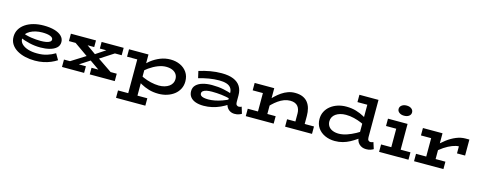

<svg xmlns="http://www.w3.org/2000/svg" viewBox="-34 -1562 6580 2632"><g transform="rotate(15 3256.0 -246.5)"><path d="M412 14Q340 14 274.5 -1Q209 -16 157.5 -46.5Q106 -77 76.5 -122.5Q47 -168 47 -228Q47 -287 74.5 -334Q102 -381 151.5 -414.5Q201 -448 266.5 -465.5Q332 -483 409 -483Q498 -483 563.5 -464Q629 -445 664.5 -409.5Q700 -374 700 -326Q700 -275 664.5 -243Q629 -211 570 -195.5Q511 -180 440 -180Q359 -180 285 -197.5Q211 -215 142 -243V-317Q217 -288 287 -278Q357 -268 420 -268Q463 -268 496.5 -274Q530 -280 549 -293Q568 -306 568 -326Q568 -354 527.5 -370Q487 -386 413 -386Q367 -386 323 -376Q279 -366 243.5 -346.5Q208 -327 187.5 -298.5Q167 -270 167 -233Q167 -189 199.5 -157Q232 -125 288 -107.5Q344 -90 414 -90Q494 -89 557 -109Q620 -129 670 -160L720 -74Q682 -49 634.5 -29Q587 -9 531 2.5Q475 14 412 14Z M834 -74 1142 -268H1160L1352 -396H1495L1199 -204H1181L981 -74ZM796 1V-104H926L928 -93H1110V1ZM1190 1V-93H1408L1411 -104H1545V1ZM796 -366V-471H1152V-377H933L931 -366ZM1314 -74 1125 -206H1119L848 -396H1032L1215 -265H1221L1502 -74ZM1232 -377V-471H1545V-366H1414V-377Z M2167 14Q2090 14 2027.5 -5Q1965 -24 1915.5 -52Q1866 -80 1828 -105V-195Q1868 -169 1919.5 -146.5Q1971 -124 2028.5 -110.5Q2086 -97 2143 -96Q2188 -96 2225 -107Q2262 -118 2288 -137Q2314 -156 2328 -182.5Q2342 -209 2342 -240Q2342 -281 2322 -310Q2302 -339 2265 -355Q2228 -371 2175 -371Q2122 -371 2061.5 -347.5Q2001 -324 1940.5 -281.5Q1880 -239 1826 -181V-275Q1876 -334 1936 -381Q1996 -428 2065 -455.5Q2134 -483 2209 -483Q2285 -483 2346.5 -454.5Q2408 -426 2444.5 -372.5Q2481 -319 2481 -244Q2481 -186 2456.5 -138Q2432 -90 2389 -56.5Q2346 -23 2289 -4.5Q2232 14 2167 14ZM1621 218V113H2037V218ZM1766 188V-471H1897V188ZM1621 -366V-471H1889V-366Z M3245 10Q3209 10 3179.5 -7Q3150 -24 3132.5 -56Q3115 -88 3115 -131V-249Q3115 -295 3093 -324Q3071 -353 3029 -366Q2987 -379 2927 -379Q2855 -379 2782.5 -366.5Q2710 -354 2638 -333L2616 -430Q2696 -455 2775 -469Q2854 -483 2935 -483Q3036 -483 3102.5 -455.5Q3169 -428 3201.5 -375.5Q3234 -323 3234 -249V-153Q3234 -124 3247 -112Q3260 -100 3276 -100Q3289 -100 3299 -103.5Q3309 -107 3316 -111L3345 -17Q3329 -7 3305 1.5Q3281 10 3245 10ZM2807 13Q2741 13 2692.5 -4Q2644 -21 2617.5 -55Q2591 -89 2591 -138Q2591 -191 2625.5 -225Q2660 -259 2718.5 -275.5Q2777 -292 2848 -292Q2939 -292 3011 -277Q3083 -262 3144 -240V-170Q3072 -189 3005 -196.5Q2938 -204 2870 -204Q2826 -204 2794.5 -197Q2763 -190 2746 -176.5Q2729 -163 2729 -142Q2729 -123 2743 -111Q2757 -99 2784.5 -93.5Q2812 -88 2848 -88Q2889 -88 2937.5 -97Q2986 -106 3039.5 -125Q3093 -144 3144 -171L3142 -96Q3096 -64 3041 -39Q2986 -14 2927 -0.5Q2868 13 2807 13Z M4080 0V-218Q4080 -246 4072.5 -272.5Q4065 -299 4049 -319Q4033 -339 4006 -350.5Q3979 -362 3939 -362Q3895 -362 3853 -346Q3811 -330 3772 -302.5Q3733 -275 3698 -241Q3663 -207 3634 -172V-277Q3670 -319 3708.5 -356Q3747 -393 3789 -421.5Q3831 -450 3877.5 -466.5Q3924 -483 3975 -483Q4040 -483 4085 -463.5Q4130 -444 4158 -408.5Q4186 -373 4199 -324.5Q4212 -276 4212 -219V0ZM3404 0V-105H3800V0ZM3549 0V-471H3682V0ZM3404 -366V-471H3651V-366ZM3962 0V-105H4344V0Z M4669 14Q4592 14 4528.5 -15Q4465 -44 4427.5 -97.5Q4390 -151 4390 -225Q4390 -283 4414.5 -330.5Q4439 -378 4482 -412Q4525 -446 4581.5 -464.5Q4638 -483 4703 -483Q4780 -483 4843 -464Q4906 -445 4955.5 -417.5Q5005 -390 5042 -364V-274Q5003 -301 4951.5 -323Q4900 -345 4842.5 -359Q4785 -373 4728 -373Q4683 -373 4646.5 -362.5Q4610 -352 4583.5 -333Q4557 -314 4543 -287.5Q4529 -261 4529 -229Q4529 -189 4549 -159Q4569 -129 4607.5 -113Q4646 -97 4698 -97Q4752 -98 4811 -118Q4870 -138 4930 -171Q4990 -204 5046 -246V-152Q5007 -122 4965.5 -93Q4924 -64 4878.5 -39.5Q4833 -15 4781 -0.5Q4729 14 4669 14ZM5112 11Q5053 11 5013 -27Q4973 -65 4973 -138V-686H5104V-156Q5104 -124 5116.5 -111.5Q5129 -99 5145 -99Q5158 -99 5168 -102.5Q5178 -106 5186 -110L5216 -17Q5199 -6 5173.5 2.5Q5148 11 5112 11ZM4833 -582V-686H5085V-582Z M5441 -33V-471H5574V-33ZM5296 0V-105H5713V0ZM5296 -367V-471H5538V-367ZM5497 -567Q5456 -567 5429 -587Q5402 -607 5402 -638Q5402 -670 5429 -690.5Q5456 -711 5497 -711Q5541 -711 5567 -690.5Q5593 -670 5593 -638Q5593 -607 5567 -587Q5541 -567 5497 -567Z M6015 -181V-273Q6072 -335 6134.5 -382Q6197 -429 6262.5 -456Q6328 -483 6391 -483H6448V-256H6333V-356Q6293 -355 6241 -335Q6189 -315 6131 -277Q6073 -239 6015 -181ZM5792 0V-105H6209V0ZM5937 -33V-471H6070V-33ZM5792 -366V-471H6061V-366Z"/></g></svg>

Font: BioRhyme SemiExpanded
Style: Bold
Weight: 700
Width: 6
Designer: Aoife Mooney
Foundry: Aoife Mooney Type
Version: Version 1.600;gftools[0.9.33]